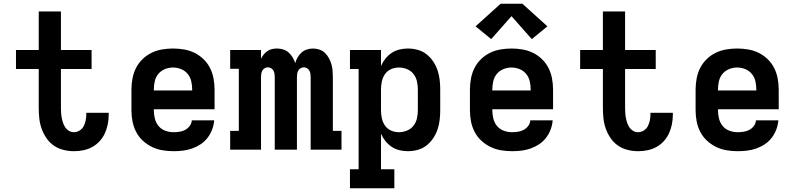

<svg xmlns="http://www.w3.org/2000/svg" viewBox="-20 -796 4240 1021"><path d="M373 8Q345 8 317 1Q289 -6 266 -22Q243 -38 227 -61.5Q211 -85 201.5 -111.5Q192 -138 189 -166Q186 -194 186 -222V-429H65V-530H186V-735H304V-530H467V-429H304V-222Q304 -209 305 -195Q306 -181 308.5 -168Q311 -155 315.5 -142Q320 -129 327.5 -118Q335 -107 347 -100Q359 -93 373 -93Q389 -93 403.5 -102Q418 -111 425.5 -126Q433 -141 436 -157.5Q439 -174 439 -190Q439 -192 439 -193Q439 -194 439 -196H558Q558 -193 558 -190.5Q558 -188 558 -185Q558 -160 553 -135Q548 -110 537.5 -87Q527 -64 509.5 -45Q492 -26 470 -14Q448 -2 423 3Q398 8 373 8Z M903 8Q873 8 843.5 3Q814 -2 787.5 -15Q761 -28 739 -48.5Q717 -69 703.5 -95.5Q690 -122 684.5 -151Q679 -180 679 -210V-320Q679 -349 684.5 -378.5Q690 -408 703 -434Q716 -460 737.5 -481Q759 -502 785.5 -515Q812 -528 841.5 -533Q871 -538 900 -538Q929 -538 958.5 -533Q988 -528 1014.5 -515Q1041 -502 1062.5 -481Q1084 -460 1097 -434Q1110 -408 1115.5 -378.5Q1121 -349 1121 -320V-215H798V-210Q798 -188 803.5 -165.5Q809 -143 823 -126Q837 -109 858.5 -101Q880 -93 903 -93Q919 -93 935 -95.5Q951 -98 965 -105.5Q979 -113 989 -126.5Q999 -140 1000 -156H1119Q1117 -131 1108 -107Q1099 -83 1083.5 -63Q1068 -43 1047 -29Q1026 -15 1002 -6.5Q978 2 953 5Q928 8 903 8ZM798 -315H1002V-320Q1002 -342 997 -364Q992 -386 978 -403Q964 -420 943 -428.5Q922 -437 900 -437Q878 -437 857 -428.5Q836 -420 822 -403Q808 -386 803 -364Q798 -342 798 -320Z M1204 0V-100H1250V-430H1204V-530H1368V-484Q1374 -496 1382.5 -506.5Q1391 -517 1402 -524.5Q1413 -532 1426 -535Q1439 -538 1453 -538Q1453 -538 1453 -538Q1453 -538 1453 -538Q1470 -538 1486 -533Q1502 -528 1514.5 -517Q1527 -506 1536 -491Q1545 -476 1550 -460Q1554 -476 1562.5 -490.5Q1571 -505 1583 -516Q1595 -527 1611 -532.5Q1627 -538 1644 -538Q1661 -538 1678 -532.5Q1695 -527 1707.5 -515Q1720 -503 1728.5 -487.5Q1737 -472 1742 -455.5Q1747 -439 1748.5 -422Q1750 -405 1750 -387V-100H1796V0H1632V-387Q1632 -396 1630.5 -405Q1629 -414 1624.5 -421.5Q1620 -429 1612 -433.5Q1604 -438 1596 -438Q1587 -438 1579 -433.5Q1571 -429 1566.5 -421.5Q1562 -414 1560.5 -405Q1559 -396 1559 -387V0H1441V-387Q1441 -396 1439.5 -405Q1438 -414 1433.5 -421.5Q1429 -429 1421 -433.5Q1413 -438 1404 -438Q1396 -438 1388 -433.5Q1380 -429 1375.5 -421.5Q1371 -414 1369.5 -405Q1368 -396 1368 -387V0Z M1841 205V104H1887V-429H1841V-530H2006V-445Q2015 -466 2029.5 -484Q2044 -502 2062.5 -514.5Q2081 -527 2103.5 -532.5Q2126 -538 2149 -538Q2175 -538 2201 -531Q2227 -524 2247.5 -508Q2268 -492 2283 -470Q2298 -448 2306.5 -423Q2315 -398 2318 -372Q2321 -346 2321 -320V-210Q2321 -184 2318 -158Q2315 -132 2306.5 -107Q2298 -82 2283 -60Q2268 -38 2247.5 -22Q2227 -6 2201 1Q2175 8 2149 8Q2126 8 2103.5 2.5Q2081 -3 2062.5 -15.5Q2044 -28 2029.5 -46Q2015 -64 2006 -85V104H2077V205ZM2101 -93Q2123 -93 2144 -101.5Q2165 -110 2178.5 -127Q2192 -144 2197 -166Q2202 -188 2202 -210V-320Q2202 -342 2197 -364Q2192 -386 2178.5 -403Q2165 -420 2144 -428.5Q2123 -437 2101 -437Q2079 -437 2059 -428Q2039 -419 2027 -401.5Q2015 -384 2010.5 -362.5Q2006 -341 2006 -320V-210Q2006 -189 2010.5 -167.5Q2015 -146 2027 -128.5Q2039 -111 2059 -102Q2079 -93 2101 -93Z M2703 8Q2673 8 2643.5 3Q2614 -2 2587.5 -15Q2561 -28 2539 -48.5Q2517 -69 2503.5 -95.5Q2490 -122 2484.5 -151Q2479 -180 2479 -210V-320Q2479 -349 2484.5 -378.5Q2490 -408 2503 -434Q2516 -460 2537.5 -481Q2559 -502 2585.5 -515Q2612 -528 2641.5 -533Q2671 -538 2700 -538Q2729 -538 2758.5 -533Q2788 -528 2814.5 -515Q2841 -502 2862.5 -481Q2884 -460 2897 -434Q2910 -408 2915.5 -378.5Q2921 -349 2921 -320V-215H2598V-210Q2598 -188 2603.5 -165.5Q2609 -143 2623 -126Q2637 -109 2658.5 -101Q2680 -93 2703 -93Q2719 -93 2735 -95.5Q2751 -98 2765 -105.5Q2779 -113 2789 -126.5Q2799 -140 2800 -156H2919Q2917 -131 2908 -107Q2899 -83 2883.5 -63Q2868 -43 2847 -29Q2826 -15 2802 -6.5Q2778 2 2753 5Q2728 8 2703 8ZM2598 -315H2802V-320Q2802 -342 2797 -364Q2792 -386 2778 -403Q2764 -420 2743 -428.5Q2722 -437 2700 -437Q2678 -437 2657 -428.5Q2636 -420 2622 -403Q2608 -386 2603 -364Q2598 -342 2598 -320ZM2592 -588 2509 -656 2642 -776H2758L2891 -656L2808 -588L2700 -710Z M3373 8Q3345 8 3317 1Q3289 -6 3266 -22Q3243 -38 3227 -61.5Q3211 -85 3201.5 -111.5Q3192 -138 3189 -166Q3186 -194 3186 -222V-429H3065V-530H3186V-735H3304V-530H3467V-429H3304V-222Q3304 -209 3305 -195Q3306 -181 3308.5 -168Q3311 -155 3315.5 -142Q3320 -129 3327.5 -118Q3335 -107 3347 -100Q3359 -93 3373 -93Q3389 -93 3403.5 -102Q3418 -111 3425.5 -126Q3433 -141 3436 -157.5Q3439 -174 3439 -190Q3439 -192 3439 -193Q3439 -194 3439 -196H3558Q3558 -193 3558 -190.5Q3558 -188 3558 -185Q3558 -160 3553 -135Q3548 -110 3537.5 -87Q3527 -64 3509.5 -45Q3492 -26 3470 -14Q3448 -2 3423 3Q3398 8 3373 8Z M3903 8Q3873 8 3843.5 3Q3814 -2 3787.5 -15Q3761 -28 3739 -48.5Q3717 -69 3703.5 -95.5Q3690 -122 3684.5 -151Q3679 -180 3679 -210V-320Q3679 -349 3684.5 -378.5Q3690 -408 3703 -434Q3716 -460 3737.5 -481Q3759 -502 3785.5 -515Q3812 -528 3841.5 -533Q3871 -538 3900 -538Q3929 -538 3958.5 -533Q3988 -528 4014.5 -515Q4041 -502 4062.5 -481Q4084 -460 4097 -434Q4110 -408 4115.5 -378.5Q4121 -349 4121 -320V-215H3798V-210Q3798 -188 3803.5 -165.5Q3809 -143 3823 -126Q3837 -109 3858.5 -101Q3880 -93 3903 -93Q3919 -93 3935 -95.5Q3951 -98 3965 -105.5Q3979 -113 3989 -126.5Q3999 -140 4000 -156H4119Q4117 -131 4108 -107Q4099 -83 4083.5 -63Q4068 -43 4047 -29Q4026 -15 4002 -6.5Q3978 2 3953 5Q3928 8 3903 8ZM3798 -315H4002V-320Q4002 -342 3997 -364Q3992 -386 3978 -403Q3964 -420 3943 -428.5Q3922 -437 3900 -437Q3878 -437 3857 -428.5Q3836 -420 3822 -403Q3808 -386 3803 -364Q3798 -342 3798 -320Z"/></svg>

Font: Iosevka Slab Extended
Style: Bold
Weight: 700
Width: 7
Monospace: yes
Designer: Belleve Invis
Foundry: Belleve Invis
Version: Version 11.1.0; ttfautohint (v1.8.3)